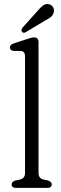

<svg xmlns="http://www.w3.org/2000/svg" viewBox="-20 -912 296 932"><path d="M167 -707V-73Q167 -46 191.5 -40.5L213 -36Q231 -30 231 -17Q231 0 210 0H58Q36.5 0 36.5 -17Q36.5 -30 55 -36L77 -40.5Q101.5 -46 101.5 -73V-638Q101.5 -662.5 82 -664.5L45 -665Q28 -668 28 -681.5Q28 -695 47.5 -701.5L108.5 -721.5Q121 -725.5 129.5 -728Q138 -730.5 145 -730.5Q167 -730.5 167 -707ZM160.5 -857Q176.5 -876.5 190 -886Q203.5 -895.5 219.5 -891Q232.5 -887 238.5 -875Q244.5 -863 240.5 -850.5Q236.5 -837 226 -828.8Q215.5 -820.5 198.5 -812L104.5 -755.5Q93 -749.5 86.5 -758Q82.5 -762.5 84.5 -768Q86.5 -773.5 90 -778.5Z"/></svg>

Font: Fraunces 72pt SuperSoft Light
Style: Regular
Weight: 300
Version: Version 1.000;[0bf87f6ff]